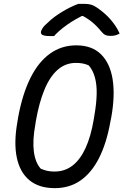

<svg xmlns="http://www.w3.org/2000/svg" viewBox="-20 -955 640 995"><path d="M375 -720Q456 -720 503 -674Q550 -628 563.5 -545Q577 -462 557 -349L552 -324Q532 -212 493 -135.5Q454 -59 397 -19.5Q340 20 264 20Q182 20 132.5 -21Q83 -62 67 -138.5Q51 -215 70 -322L74 -347Q96 -467 137.5 -550.5Q179 -634 239 -677Q299 -720 375 -720ZM163 -309Q148 -227 155.5 -169.5Q163 -112 191 -81Q209 -73 225.5 -69.5Q242 -66 262 -66Q316 -66 356 -97Q396 -128 423.5 -188Q451 -248 466 -337L469 -356Q480 -419 481 -468.5Q482 -518 471.5 -555Q461 -592 440 -616Q425 -623 409 -626Q393 -629 373 -629Q320 -629 279.5 -594Q239 -559 211 -492Q183 -425 166 -329ZM386 -935Q391 -935 396.5 -935Q402 -935 407.5 -935Q413 -935 418 -935Q436 -935 451.5 -931Q467 -927 492 -909Q507 -898 522.5 -884.5Q538 -871 552 -855Q566 -839 578.5 -820.5Q591 -802 600 -781Q589 -775 578.5 -772Q568 -769 552 -769Q536 -769 525.5 -774Q515 -779 504 -793Q484 -818 458 -840Q432 -862 385 -885L441 -872Q424 -872 407.5 -872Q391 -872 374 -872L433 -886Q370 -857 327.5 -826.5Q285 -796 260 -768H241Q221 -768 210 -770.5Q199 -773 195 -778Q191 -783 192 -790Q193 -797 201 -809.5Q209 -822 228 -838Q244 -854 262.5 -867.5Q281 -881 301.5 -893.5Q322 -906 343 -916.5Q364 -927 386 -935Z"/></svg>

Font: Rec Mono Duotone
Style: Italic
Weight: 400
Italic angle: -10°
Monospace: yes
Version: Version 1.085; ttfautohint (v1.8.4.7-5d5b)